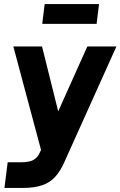

<svg xmlns="http://www.w3.org/2000/svg" viewBox="-20 -730 596 950"><path d="M201 -710H470L458 -612H189ZM2 200 18 73H80Q128 73 147.5 60Q167 47 174 31L183 12L46 -500H188L268 -179L412 -500H556L298 73Q279 116 253.5 144.5Q228 173 189 186.5Q150 200 91 200Z"/></svg>

Font: Haskoy ExtraBold
Style: Italic
Weight: 800
Designer: Ertekin Erdin
Foundry: Ertekin Erdin
Version: Version 2.000; ttfautohint (v1.8.4.7-5d5b)